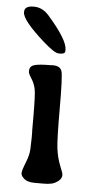

<svg xmlns="http://www.w3.org/2000/svg" viewBox="-52 -753 391 772"><g transform="rotate(5 143.5 -367.0)"><path d="M175.3 -541H168.5Q151.9 -541 105.5 -582Q15.6 -662.1 15.6 -693.4V-695.8Q15.6 -719.7 51.8 -719.7H54.2Q88.4 -719.7 114.7 -689.5Q194.8 -598.1 194.8 -559.1V-552.7Q194.8 -541 175.3 -541ZM151.4 -14.2H118.7Q89.4 -14.2 75.7 -25.9Q62 -37.6 62 -48.3Q62 -59.1 75.2 -92Q88.4 -125 89.1 -148.4Q89.8 -171.9 89.8 -178.2L90.3 -191.4Q90.3 -201.7 90.3 -211.9L89.8 -225.1V-272.5Q89.8 -367.2 85.2 -389.6Q80.6 -412.1 68.4 -430.9Q56.2 -449.7 56.2 -456.5V-461.4Q56.2 -479.5 74.7 -485.4Q93.3 -491.2 143.6 -491.2L149.4 -491.7Q180.2 -491.7 186.3 -470.5Q192.4 -449.2 192.4 -323.2Q192.4 -197.3 197 -160.4Q201.7 -123.5 213.9 -92.8Q226.1 -62 226.1 -59.1V-53.7Q226.1 -35.6 198.7 -21.5Q184.6 -14.2 151.4 -14.2Z"/></g></svg>

Font: Averia Libre
Style: Regular
Weight: 400
Version: Version 1.002